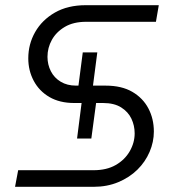

<svg xmlns="http://www.w3.org/2000/svg" viewBox="-20 -720 666 740"><path d="M279 -364 299 -518H355L335 -364ZM277 -186 296 -335H352L332 -186ZM38 0 50 -64H341Q391 -64 426 -84Q461 -104 480 -137Q499 -170 499 -206Q499 -236 486.5 -262.5Q474 -289 447 -306Q420 -323 377 -323H266Q210 -323 170.5 -346Q131 -369 110 -408.5Q89 -448 89 -495Q89 -550 115.5 -596.5Q142 -643 191.5 -671.5Q241 -700 311 -700H592L581 -636H312Q263 -636 230 -616.5Q197 -597 180 -566.5Q163 -536 163 -501Q163 -471 176 -445.5Q189 -420 214 -405Q239 -390 273 -390H387Q449 -390 490 -366Q531 -342 552 -302Q573 -262 573 -213Q573 -173 556.5 -134.5Q540 -96 509.5 -66Q479 -36 436 -18Q393 0 341 0Z"/></svg>

Font: MuseoModerno Thin Light
Style: Italic
Weight: 300
Italic angle: -9°
Version: Version 1.003